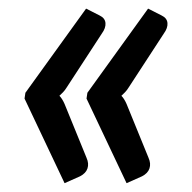

<svg xmlns="http://www.w3.org/2000/svg" viewBox="-20 -489 446 446"><path d="M135 -286Q131 -279.5 126.5 -274.8Q122 -270 118 -266.5Q124.5 -260 130 -247.5L181 -122.5Q187 -109 183.2 -97.8Q179.5 -86.5 166 -79.5L130 -63.5L37 -260L39 -273.5L180 -469L211.5 -453Q224 -447 225 -435.5Q226 -424 216.5 -411ZM279 -286Q275 -279.5 270.5 -274.8Q266 -270 262 -266.5Q268.5 -260 274 -247.5L325 -122.5Q331 -109 327.2 -97.8Q323.5 -86.5 310 -79.5L274 -63.5L181 -260L183 -273.5L324 -469L355.5 -453Q368 -447 369 -435.5Q370 -424 360.5 -411Z"/></svg>

Font: Lato SemiBold
Style: Italic
Weight: 600
Italic angle: -7°
Designer: Lukasz Dziedzic with Adam Twardoch and Botio Nikoltchev
Foundry: tyPoland Lukasz Dziedzic
Version: Version 2.015; 2015-08-06; http://www.latofonts.com/